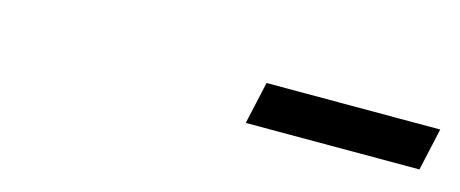

<svg xmlns="http://www.w3.org/2000/svg" viewBox="-23 -768 565 236"><g transform="rotate(15 260.0 -650.0)"><path d="M520 -677H299L287 -623H508Z"/></g></svg>

Font: Advent Pro
Style: Italic
Weight: 400
Italic angle: -12°
Designer: VivaRado, Andreas Kalpakidis
Foundry: VivaRado, Andreas Kalpakidis
Version: Version 3.000